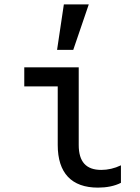

<svg xmlns="http://www.w3.org/2000/svg" viewBox="-20 -848 640 878"><path d="M340 -540H91V-453H244V-185C244 -57 307 10 428 10C467 10 504 3 533 -12V-92C504 -78 473 -71 443 -71C374 -71 340 -108 340 -185ZM386 -828H272L241 -620H315Z"/></svg>

Font: CommitMono
Style: 500Regular
Weight: 500
Monospace: yes
Designer: Eigil Nikolajsen
Foundry: Eigil Nikolajsen
Version: Version 1.143